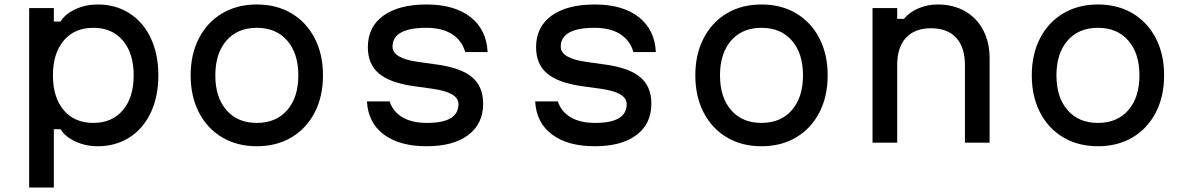

<svg xmlns="http://www.w3.org/2000/svg" viewBox="-20 -636 5290 856"><path d="M110 -600H220V-540H250Q271 -574 316.5 -595Q362 -616 416 -616Q496 -616 557.5 -576.5Q619 -537 652.5 -465.5Q686 -394 686 -300Q686 -206 652.5 -134.5Q619 -63 557.5 -23.5Q496 16 416 16Q362 16 316.5 -5Q271 -26 250 -60H220V200H110ZM576 -300Q576 -398 528 -455Q480 -512 396 -512Q312 -512 264 -455Q216 -398 216 -300Q216 -202 264 -145Q312 -88 396 -88Q480 -88 528 -145Q576 -202 576 -300Z M830 -300Q830 -394 867 -465.5Q904 -537 970.5 -576.5Q1037 -616 1125 -616Q1213 -616 1279.5 -576.5Q1346 -537 1383 -465.5Q1420 -394 1420 -300Q1420 -206 1383 -134.5Q1346 -63 1279.5 -23.5Q1213 16 1125 16Q1037 16 970.5 -23.5Q904 -63 867 -134.5Q830 -206 830 -300ZM1310 -300Q1310 -398 1260.5 -455Q1211 -512 1125 -512Q1039 -512 989.5 -455Q940 -398 940 -300Q940 -202 989.5 -145Q1039 -88 1125 -88Q1211 -88 1260.5 -145Q1310 -202 1310 -300Z M1884 -88Q1954 -88 1989 -109Q2024 -130 2024 -172Q2024 -198 1995.5 -215Q1967 -232 1910 -240L1824 -252Q1718 -267 1669 -308.5Q1620 -350 1620 -426Q1620 -516 1689 -566Q1758 -616 1882 -616Q2006 -616 2077.5 -560Q2149 -504 2154 -404H2054Q2039 -456 1995 -484Q1951 -512 1880 -512Q1806 -512 1768 -491Q1730 -470 1730 -428Q1730 -402 1758.5 -385Q1787 -368 1844 -360L1930 -348Q2036 -333 2085 -291.5Q2134 -250 2134 -174Q2134 -84 2067.5 -34Q2001 16 1882 16Q1761 16 1691 -36.5Q1621 -89 1616 -184H1717Q1732 -138 1774.5 -113Q1817 -88 1884 -88Z M2634 -88Q2704 -88 2739 -109Q2774 -130 2774 -172Q2774 -198 2745.5 -215Q2717 -232 2660 -240L2574 -252Q2468 -267 2419 -308.5Q2370 -350 2370 -426Q2370 -516 2439 -566Q2508 -616 2632 -616Q2756 -616 2827.5 -560Q2899 -504 2904 -404H2804Q2789 -456 2745 -484Q2701 -512 2630 -512Q2556 -512 2518 -491Q2480 -470 2480 -428Q2480 -402 2508.5 -385Q2537 -368 2594 -360L2680 -348Q2786 -333 2835 -291.5Q2884 -250 2884 -174Q2884 -84 2817.5 -34Q2751 16 2632 16Q2511 16 2441 -36.5Q2371 -89 2366 -184H2467Q2482 -138 2524.5 -113Q2567 -88 2634 -88Z M3080 -300Q3080 -394 3117 -465.5Q3154 -537 3220.5 -576.5Q3287 -616 3375 -616Q3463 -616 3529.5 -576.5Q3596 -537 3633 -465.5Q3670 -394 3670 -300Q3670 -206 3633 -134.5Q3596 -63 3529.5 -23.5Q3463 16 3375 16Q3287 16 3220.5 -23.5Q3154 -63 3117 -134.5Q3080 -206 3080 -300ZM3560 -300Q3560 -398 3510.5 -455Q3461 -512 3375 -512Q3289 -512 3239.5 -455Q3190 -398 3190 -300Q3190 -202 3239.5 -145Q3289 -88 3375 -88Q3461 -88 3510.5 -145Q3560 -202 3560 -300Z M3870 -600H3980V-552H4010Q4035 -582 4075 -599Q4115 -616 4161 -616Q4230 -616 4282.5 -586Q4335 -556 4363.5 -501.5Q4392 -447 4392 -376V0H4282V-346Q4282 -425 4243 -467.5Q4204 -510 4131 -510Q4058 -510 4019 -467.5Q3980 -425 3980 -346V0H3870Z M4580 -300Q4580 -394 4617 -465.5Q4654 -537 4720.5 -576.5Q4787 -616 4875 -616Q4963 -616 5029.5 -576.5Q5096 -537 5133 -465.5Q5170 -394 5170 -300Q5170 -206 5133 -134.5Q5096 -63 5029.5 -23.5Q4963 16 4875 16Q4787 16 4720.5 -23.5Q4654 -63 4617 -134.5Q4580 -206 4580 -300ZM5060 -300Q5060 -398 5010.5 -455Q4961 -512 4875 -512Q4789 -512 4739.5 -455Q4690 -398 4690 -300Q4690 -202 4739.5 -145Q4789 -88 4875 -88Q4961 -88 5010.5 -145Q5060 -202 5060 -300Z"/></svg>

Font: Martian Mono sWd Rg
Style: Regular
Weight: 400
Width: 6
Monospace: yes
Designer: Roman Shamin
Foundry: Evil Martians
Version: Version 1.000